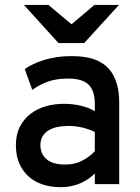

<svg xmlns="http://www.w3.org/2000/svg" viewBox="-20 -752 572 784"><path d="M466.8 0H367.2V-43.9Q357.4 -33.7 343.8 -23.7Q330.1 -13.7 312.7 -5.6Q295.4 2.4 273.9 7.3Q252.4 12.2 227.1 12.2Q188 12.2 154.8 1.5Q121.6 -9.3 97.2 -31Q72.8 -52.7 58.8 -84.7Q44.9 -116.7 44.9 -159.2Q44.9 -203.1 61.5 -235.1Q78.1 -267.1 105.5 -287.8Q132.8 -308.6 168.2 -318.4Q203.6 -328.1 241.2 -328.1Q276.4 -328.1 308.8 -320.6Q341.3 -313 367.2 -297.9V-326.2Q367.2 -355 360.6 -375Q354 -395 340.6 -407.5Q327.1 -419.9 306.6 -425.5Q286.1 -431.2 257.8 -431.2Q210 -431.2 175 -418.5Q140.1 -405.8 111.8 -384.8L81.1 -470.2Q96.7 -481 116.7 -490.5Q136.7 -500 160.6 -507.3Q184.6 -514.6 212.4 -518.8Q240.2 -522.9 272 -522.9Q293.5 -522.9 316.4 -520.5Q339.4 -518.1 361.1 -511Q382.8 -503.9 402.1 -490.7Q421.4 -477.5 435.8 -456.3Q450.2 -435.1 458.5 -404.3Q466.8 -373.5 466.8 -331.1ZM246.1 -80.1Q285.6 -80.1 316.2 -96.2Q346.7 -112.3 367.2 -134.8V-212.9Q345.7 -224.1 316.9 -231Q288.1 -237.8 257.8 -237.8Q234.4 -237.8 213.9 -233.4Q193.4 -229 178 -219.5Q162.6 -210 153.8 -195.1Q145 -180.2 145 -159.2Q145 -122.6 170.7 -101.3Q196.3 -80.1 246.1 -80.1ZM323.7 -576.2H218.8L77.6 -731.9H177.7L272 -652.8L365.7 -731.9H465.8Z"/></svg>

Font: Overpass
Style: Regular
Weight: 400
Designer: Delve Withrington
Foundry: Delve Fonts
Version: Version 1.001